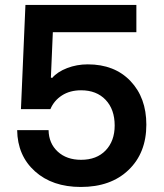

<svg xmlns="http://www.w3.org/2000/svg" viewBox="-20 -741 656 770"><path d="M304.2 8.8Q189.9 8.8 120.1 -54Q50.3 -116.7 48.8 -219.2H174.8Q175.8 -166 211.4 -133.1Q247.1 -100.1 305.2 -100.1Q367.7 -100.1 403.8 -137.9Q439.9 -175.8 439.9 -237.8Q439.9 -302.2 403.6 -340.6Q367.2 -378.9 305.2 -378.9Q260.3 -378.9 228.3 -358.2Q196.3 -337.4 182.1 -303.2H64L82 -721.2H526.9V-611.8H191.9L184.1 -430.2L189 -428.2Q210.4 -453.1 249.3 -468Q288.1 -482.9 332 -482.9Q439.5 -482.9 503.2 -416Q566.9 -349.1 566.9 -241.2Q566.9 -127.9 495.8 -59.6Q424.8 8.8 304.2 8.8Z"/></svg>

Font: Lumene Sans
Style: Bold
Weight: 600
Designer: Deni Anggara
Version: Version 1.003;Glyphs 3.1.2 (3151)